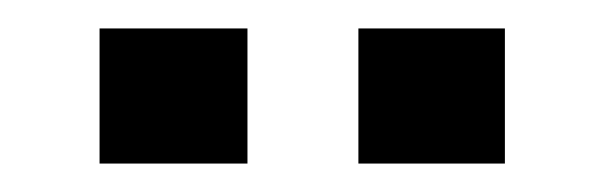

<svg xmlns="http://www.w3.org/2000/svg" viewBox="-20 -673 425 135"><path d="M335 -653V-558H232V-653ZM154 -653V-558H50V-653Z"/></svg>

Font: Blinker SemiBold
Style: Regular
Weight: 600
Designer: Juergen Huber
Foundry: supertype
Version: Version 1.015;PS 1.15;hotconv 1.0.88;makeotf.lib2.5.647800